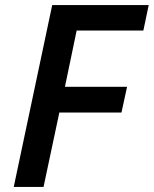

<svg xmlns="http://www.w3.org/2000/svg" viewBox="-20 -734 604 754"><path d="M34 0 185 -714H564L543 -614H281L235 -393H479L457 -292H213L151 0Z"/></svg>

Font: Noto Sans UI Medium
Style: Italic
Weight: 500
Italic angle: -12°
Designer: Monotype Design Team
Foundry: Monotype Imaging Inc.
Version: Version 1.901